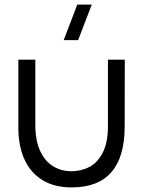

<svg xmlns="http://www.w3.org/2000/svg" viewBox="-20 -800 634 837"><path d="M317 -780H380L320.5 -625H257.5ZM524 -540 523.5 -249.5Q523.5 17 292.5 17Q216.5 17 164.5 -15.2Q112.5 -47.5 86.2 -106Q60 -164.5 60 -243V-540H134V-256Q134 -185.5 156 -140Q178 -94.5 213.5 -74Q249 -53.5 291 -53.5Q334 -53.5 369.8 -72.2Q405.5 -91 428 -134.8Q450.5 -178.5 450.5 -249.5V-540Z"/></svg>

Font: CCSD_manrope
Style: Regular
Weight: 400
Designer: Mikhail Sharanda
Foundry: Mikhail Sharanda
Version: Version 4.503